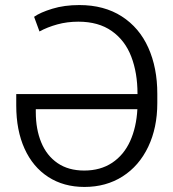

<svg xmlns="http://www.w3.org/2000/svg" viewBox="-20 -737 693 767"><path d="M608.4 -362.3V-325.2Q608.4 -226.6 572 -150.4Q535.6 -74.2 469.7 -32.2Q403.8 9.8 317.4 9.8Q234.4 9.8 172.9 -30Q111.3 -69.8 78.1 -143.1Q44.9 -216.3 44.9 -315.4V-361.3H529.3V-362.3Q529.3 -445.8 504.4 -510.7Q479.5 -575.7 426.5 -613Q373.5 -650.4 293 -650.4Q248 -650.4 208.5 -639.4Q168.9 -628.4 137.7 -611.3L116.2 -669.9Q141.1 -687.5 189 -702.1Q236.8 -716.8 296.9 -716.8Q396 -716.8 466.3 -671.6Q536.6 -626.5 572.5 -546.4Q608.4 -466.3 608.4 -362.3ZM316.4 -55.7Q381.3 -55.7 428 -86.7Q474.6 -117.7 499.8 -173.1Q524.9 -228.5 528.8 -300.8H123V-289.1Q123 -220.7 144.8 -168Q166.5 -115.2 210 -85.4Q253.4 -55.7 316.4 -55.7Z"/></svg>

Font: Pretendard Light
Style: Regular
Weight: 300
Designer: Base glyphs from Inter by Rasmus Andersson; Hangeul glyphs from Noto Sans CJK(Source Han Sans) by Jang Soo-young and Kan
Foundry: Kil Hyung-jin
Version: Version 1.309